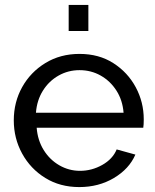

<svg xmlns="http://www.w3.org/2000/svg" viewBox="-20 -750 631 780"><path d="M302 10Q224 10 164 -27Q104 -64 70 -126Q36 -188 36 -261Q36 -335 70 -396Q104 -457 164.5 -494Q225 -531 303 -531Q382 -531 440.5 -493.5Q499 -456 531.5 -395.5Q564 -335 564 -265Q564 -243 562 -231H129Q133 -180 157.5 -140.5Q182 -101 221 -78.5Q260 -56 305 -56Q353 -56 395.5 -80Q438 -104 454 -143L530 -122Q505 -64 443 -27Q381 10 302 10ZM126 -292H482Q478 -343 453 -382Q428 -421 389 -443Q350 -465 303 -465Q257 -465 218 -443Q179 -421 154.5 -382Q130 -343 126 -292ZM259 -624V-730H339V-624Z"/></svg>

Font: Raleway Medium
Style: Regular
Weight: 500
Designer: Matt McInerney, Pablo Impallari, Rodrigo Fuenzalida
Foundry: Matt McInerney, Pablo Impallari, Rodrigo Fuenzalida
Version: Version 4.026